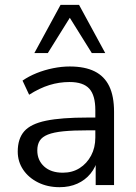

<svg xmlns="http://www.w3.org/2000/svg" viewBox="-20 -773 570 802"><path d="M228.7 8.9Q178.8 8.9 139.2 -10.8Q99.5 -30.5 76.8 -64.1Q54.1 -97.8 54.1 -139.7Q54.1 -193.7 81.3 -224.7Q108.5 -255.6 172.3 -268.8Q236.1 -282 345.8 -282H391.1V-228.6H347.4Q286.1 -228.6 245 -224.6Q204 -220.5 180 -210.9Q156 -201.3 145.9 -185.1Q135.8 -168.9 135.8 -144.6Q135.8 -103.7 164.4 -77.6Q193 -51.6 242.5 -51.6Q282.3 -51.6 312.6 -70.8Q342.9 -90 360.5 -123.1Q378.2 -156.2 378.2 -198.7V-313.1Q378.2 -374.8 353 -402.6Q327.8 -430.4 270.5 -430.4Q227.4 -430.4 186.3 -417.7Q145.1 -404.9 101.7 -377.3L74.1 -436.3Q100.1 -454.3 133 -467.6Q165.8 -480.8 201.9 -488.1Q237.9 -495.3 271.3 -495.3Q334.3 -495.3 375.3 -474.9Q416.2 -454.5 436.3 -412.9Q456.4 -371.3 456.4 -306.1V0H379.7V-113H389.3Q380.7 -75.4 358.3 -48Q336 -20.7 303.1 -5.9Q270.2 8.9 228.7 8.9ZM123.5 -551.3 233 -752.8H310.1L419.6 -551.3H363.5L271.6 -698.7L179.7 -551.3Z"/></svg>

Font: Nunito Sans 12pt ExtraLight
Style: Regular
Weight: 200
Designer: Vernon Adams
Foundry: Vernon Adams
Version: Version 3.101;gftools[0.9.27]